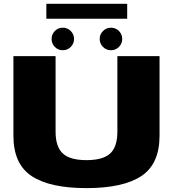

<svg xmlns="http://www.w3.org/2000/svg" viewBox="-20 -964 902 988"><path d="M425 4Q236.5 4 142.8 -58Q49 -120 49 -266V-675H266V-286.5Q266 -209 303 -174.5Q340 -140 425 -140Q510 -140 547 -174.2Q584 -208.5 584 -286.5V-675H801V-266Q801 -120 707.2 -58Q613.5 4 425 4ZM303 -705.5Q279 -705.5 262.2 -722.5Q245.5 -739.5 245.5 -763.5Q245.5 -787.5 262.2 -804.5Q279 -821.5 303 -821.5Q327 -821.5 344 -804.5Q361 -787.5 361 -763.5Q361 -739.5 344 -722.5Q327 -705.5 303 -705.5ZM551 -705.5Q527 -705.5 510 -722.5Q493 -739.5 493 -763.5Q493 -787.5 510 -804.5Q527 -821.5 551 -821.5Q575 -821.5 592 -804.5Q609 -787.5 609 -763.5Q609 -739.5 592 -722.5Q575 -705.5 551 -705.5ZM218.5 -867.5V-944.5H634.5V-867.5Z"/></svg>

Font: Anybody ExtraExpanded ExtraBold
Style: Regular
Weight: 800
Width: 8
Designer: Tyler Finck
Foundry: Etcetera Type Company
Version: Version 1.010; ttfautohint (v1.8.3) -l 8 -r 50 -G 200 -x 14 